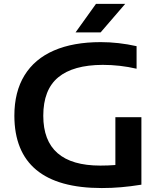

<svg xmlns="http://www.w3.org/2000/svg" viewBox="-20 -968 837 996"><path d="M713.5 -360V-10Q657.5 -1 608.5 3.2Q559.5 7.5 508 7.5Q281.5 7.5 168.2 -86.8Q55 -181 54.5 -367.5Q54.5 -491.5 107 -577Q159.5 -662.5 259.8 -706Q360 -749.5 502.5 -749.5Q594 -749.5 688.5 -728.5V-611.5Q602.5 -631.5 513 -631.5Q359.5 -631 282 -566.8Q204.5 -502.5 204.5 -367.5Q204.5 -109 500.5 -109Q541 -109 578.5 -112V-360ZM372 -800 478 -948H629.5L502 -800Z"/></svg>

Font: Encode Sans Expanded SemiBold
Style: Regular
Weight: 600
Width: 7
Designer: Multiple Designers
Foundry: Impallari Type
Version: Version 2.000